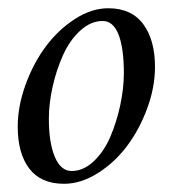

<svg xmlns="http://www.w3.org/2000/svg" viewBox="-20 -445 444 470"><path d="M231.4 -393.6Q202.1 -393.6 176.5 -370.1Q150.9 -346.7 134.5 -310.5Q118.2 -274.4 108.9 -233.2Q99.6 -191.9 99.6 -154.3Q99.6 -95.2 114.3 -60.8Q128.9 -26.4 155.3 -26.4Q184.1 -26.4 209.2 -50Q234.4 -73.7 250 -110.1Q265.6 -146.5 274.4 -187.7Q283.2 -229 283.2 -266.6Q283.2 -326.7 270.3 -360.1Q257.3 -393.6 231.4 -393.6ZM245.1 -424.8Q301.8 -424.8 330.6 -386Q359.4 -347.2 359.4 -281.2Q359.4 -231 340.1 -179Q320.8 -127 290.3 -86.7Q259.8 -46.4 218.8 -20.8Q177.7 4.9 136.7 4.9Q80.1 4.9 51.8 -32.2Q23.4 -69.3 23.4 -134.8Q23.4 -185.1 42.5 -237.5Q61.5 -290 92 -331.1Q122.6 -372.1 163.3 -398.4Q204.1 -424.8 245.1 -424.8Z"/></svg>

Font: Amiri
Style: Slanted
Weight: 400
Italic angle: 9°
Designer: Khaled Hosny
Version: Version 000.107